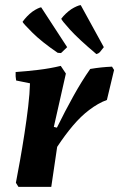

<svg xmlns="http://www.w3.org/2000/svg" viewBox="-20 -729 465 749"><path d="M52 0 42 -16Q49 -52 58 -102.5Q67 -153 75.5 -208Q84 -263 90 -314Q96 -365 97 -404L43 -415Q40 -431 41 -448Q84 -451 130 -456.5Q176 -462 217 -472L237 -442L190 -234L202 -231Q234 -296 266.5 -354.5Q299 -413 332 -460Q356 -464 375.5 -466Q395 -468 417 -469L425 -456L397 -339Q380 -333 362.5 -323Q345 -313 328 -300Q296 -276 265 -239.5Q234 -203 203 -156L180 0ZM356 -518Q286 -577 253 -613.5Q220 -650 219 -656Q235 -677 258 -693Q269 -700 279.5 -704.5Q290 -709 295 -709L385 -545L369 -525Q364 -520 356 -518ZM218 -522 205 -523Q142 -566 105.5 -602.5Q69 -639 68 -644Q76 -655 85.5 -665Q95 -675 107 -684Q117 -691 127.5 -696Q138 -701 141 -700L242 -545Z"/></svg>

Font: Labrada
Style: Bold Italic
Weight: 700
Italic angle: -7°
Designer: Mercedes Jáuregui
Foundry: Omnibus-Type Team
Version: Version 1.000; ttfautohint (v1.8.4.7-5d5b)